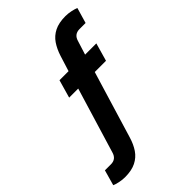

<svg xmlns="http://www.w3.org/2000/svg" viewBox="-303 -836 1124 1124"><g transform="rotate(-45 258.5 -274.0)"><path d="M43 183Q21 183 -2.5 178Q-26 173 -39 167L-12 71H38Q81 71 93 28L216 -378H141L173 -490H248L278 -586Q292 -630 314 -662.5Q336 -695 372 -713Q408 -731 463 -731Q485 -731 508.5 -726Q532 -721 546 -715L518 -619H468Q424 -619 412 -576L385 -490H478L446 -378H353L227 38Q214 82 192 114.5Q170 147 134 165Q98 183 43 183Z"/></g></svg>

Font: Archivo VF Beta
Style: Italic
Weight: 400
Italic angle: -10°
Designer: Hector Gatti
Foundry: Omnibus-Type
Version: Version 1.002